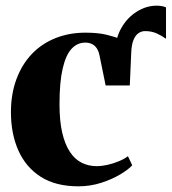

<svg xmlns="http://www.w3.org/2000/svg" viewBox="-20 -645 604 676"><path d="M437 -344.5 395 -406.5 386 -460.5Q386 -509.5 407.2 -546.5Q428.5 -583.5 461.8 -604.2Q495 -625 531.5 -625Q551.5 -625 564.5 -619V-508.5Q548.5 -520 530.8 -527.8Q513 -535.5 491 -535.5Q478 -535.5 467.2 -528Q456.5 -520.5 449.8 -503.8Q443 -487 442 -459ZM256 11Q176.5 11 124 -22.2Q71.5 -55.5 45 -114.5Q18.5 -173.5 18.5 -250Q18.5 -313.5 37.5 -365.2Q56.5 -417 91 -453.8Q125.5 -490.5 174 -510.2Q222.5 -530 281 -530Q325.5 -530 355.8 -522.5Q386 -515 406.8 -506.8Q427.5 -498.5 443 -496.5L437 -344H352L330 -451.5Q327 -465.5 320.5 -475.2Q314 -485 303.8 -490Q293.5 -495 280 -495Q252.5 -495 232.2 -473.5Q212 -452 200.8 -404.2Q189.5 -356.5 189.5 -277.5Q189.5 -219.5 199 -178.2Q208.5 -137 225.8 -110.8Q243 -84.5 267.2 -72.2Q291.5 -60 320 -60Q338 -60 358.2 -64.5Q378.5 -69 397.8 -77Q417 -85 430.5 -95L445.5 -63Q432 -48 403 -30.8Q374 -13.5 335.8 -1.2Q297.5 11 256 11Z"/></svg>

Font: Merriweather 120pt ExtraBold
Style: Regular
Weight: 800
Version: Version 2.100